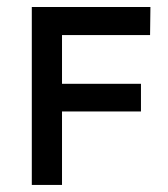

<svg xmlns="http://www.w3.org/2000/svg" viewBox="-20 -524 476 544"><path d="M155.7 -424.7V-286.6H379.4V-208.2H155.7V0H70.1V-504.1H406.2L405.2 -424.7Z"/></svg>

Font: NATS
Style: Regular
Weight: 400
Designer: Purushoth Kumar Guthula
Foundry: Silicon Andhra, USA.
Version: Version 1.0.4; ttfautohint (v1.2.25-373a) -l 7 -r 28 -G 50 -